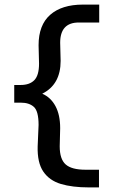

<svg xmlns="http://www.w3.org/2000/svg" viewBox="-20 -728 540 836"><path d="M367 88Q295 88 245 73Q195 58 168.5 19Q142 -20 144 -91L148 -184Q148 -244 127.5 -262.5Q107 -281 71 -281H42V-358H70Q109 -358 129.5 -379Q150 -400 150 -451L148 -531Q148 -619 198.5 -663.5Q249 -708 341 -708H412V-630H323Q242 -630 242 -542L244 -463Q244 -360 164 -320Q201 -304 221.5 -266Q242 -228 242 -170L240 -91Q240 -35 266 -12Q292 11 352 11H411V88Z"/></svg>

Font: Inconsolata SemiBold
Style: Regular
Weight: 600
Monospace: yes
Designer: Raph Levien, Cyreal, Brenton Simpson
Foundry: Raph Levien, Cyreal, Google
Version: Version 3.100; ttfautohint (v1.8.4.7-5d5b)